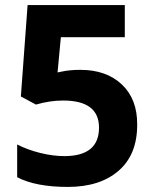

<svg xmlns="http://www.w3.org/2000/svg" viewBox="-20 -734 611 764"><path d="M231 -334Q178.7 -334 123 -317.9L63 -350.1L89.8 -713.9H476.6V-585.9H222.2L209 -445.8L226.1 -449.2Q257.3 -456.1 299.8 -456.1Q403.3 -456.1 464.8 -397.9Q526.4 -339.8 525.9 -238.8Q526.4 -119.1 452.1 -54.7Q377.9 9.8 250 9.8Q122.1 9.8 48.3 -28.8V-159.2Q88.4 -138.2 139.6 -125.5Q190.9 -112.8 235.8 -112.8Q374 -112.8 374 -226.1Q374 -334 231 -334Z"/></svg>

Font: OpenSansHebrew-Bold
Style: Bold
Weight: 700
Foundry: Ascender Corporation, Yanek Iontef
Version: Version 2.001;PS 002.001;hotconv 1.0.70;makeotf.lib2.5.58329